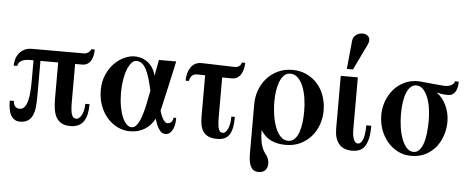

<svg xmlns="http://www.w3.org/2000/svg" viewBox="-60 -945 3192 1311"><g transform="rotate(5 1536.5 -289.0)"><path d="M563 -522.9H539.1Q537.6 -517.6 533.4 -511.7Q529.3 -505.9 523.2 -501.2Q517.1 -496.6 509.5 -493.4Q502 -490.2 494.1 -490.2H137.2Q104.5 -490.2 82.3 -478.3Q60.1 -466.3 46.4 -448Q32.7 -429.7 26.9 -407.7Q21 -385.7 21 -365.2H44.9Q46.9 -373 50.8 -381.6Q54.7 -390.1 63.5 -397Q72.3 -403.8 87.2 -408.4Q102.1 -413.1 127 -413.1H152.8V-269Q152.8 -225.6 149.9 -194.3Q147 -163.1 142.1 -141.6Q137.2 -120.1 130.4 -106.9Q123.5 -93.8 116.2 -86.7Q108.9 -79.6 101.1 -77.4Q93.3 -75.2 85.9 -75.2Q79.1 -75.2 71.8 -77.6Q64.5 -80.1 58.1 -85.9Q51.8 -91.8 47.9 -101.3Q43.9 -110.8 43.9 -125H15.1Q15.1 -55.2 36.4 -21.5Q57.6 12.2 96.2 12.2Q130.4 12.2 151.1 -1.7Q171.9 -15.6 182.6 -40Q193.4 -64.5 196.8 -97.2Q200.2 -129.9 200.2 -168V-413.1H321.8V-167Q321.8 -124.5 327.1 -91.1Q332.5 -57.6 346.4 -34.7Q360.4 -11.7 383.5 0.2Q406.7 12.2 442.9 12.2Q474.1 12.2 496.6 1.5Q519 -9.3 533 -29.8Q546.9 -50.3 553.5 -80.1Q560.1 -109.9 560.1 -147.9H530.8Q530.8 -121.6 525.9 -101.6Q521 -81.5 513.2 -68.1Q505.4 -54.7 496.3 -47.9Q487.3 -41 479 -41Q466.8 -41 459 -47.4Q451.2 -53.7 446.5 -67.4Q441.9 -81.1 439.9 -102.5Q438 -124 438 -153.8V-413.1H485.8Q509.3 -413.1 524.2 -423.6Q539.1 -434.1 547.6 -450.2Q556.2 -466.3 559.6 -485.6Q563 -504.9 563 -522.9Z M1157.7 -106H1139.2Q1139.2 -89.4 1128.2 -77.1Q1117.2 -64.9 1102.1 -64.9Q1096.2 -64.9 1089.6 -68.4Q1083 -71.8 1075.9 -81.1Q1068.8 -90.3 1061.5 -106Q1054.2 -121.6 1046.9 -146Q1051.3 -164.6 1058.8 -197.3Q1066.4 -230 1075 -268.3Q1083.5 -306.6 1092.3 -345.9Q1101.1 -385.3 1108.2 -417.5Q1115.2 -449.7 1119.6 -470Q1124 -490.2 1124 -490.2H1005.9L984.9 -379.9Q976.1 -415.5 959.2 -438.7Q942.4 -461.9 921.9 -475.6Q901.4 -489.3 879.6 -494.6Q857.9 -500 838.9 -500Q805.2 -500 768.1 -483.2Q731 -466.3 699.7 -434.3Q668.5 -402.3 648.2 -355.7Q627.9 -309.1 627.9 -250Q627.9 -192.9 646 -144.5Q664.1 -96.2 694.6 -61.5Q725.1 -26.9 765.4 -7.3Q805.7 12.2 850.1 12.2Q881.3 12.2 907.2 4.6Q933.1 -2.9 954.1 -16.4Q975.1 -29.8 991.2 -48.3Q1007.3 -66.9 1019 -88.9Q1028.3 -57.1 1037.8 -37.6Q1047.4 -18.1 1056.9 -7.6Q1066.4 2.9 1075.9 6.3Q1085.4 9.8 1094.7 9.8Q1104 9.8 1115.2 4.4Q1126.5 -1 1135.7 -14.2Q1145 -27.3 1151.4 -49.6Q1157.7 -71.8 1157.7 -106ZM965.8 -275.9Q956.1 -222.7 945.8 -175.3Q935.5 -127.9 923.1 -92.5Q910.6 -57.1 895 -36.6Q879.4 -16.1 858.9 -16.1Q840.8 -16.1 824.2 -32.7Q807.6 -49.3 794.9 -79.6Q782.2 -109.9 774.7 -152.3Q767.1 -194.8 767.1 -246.1Q767.1 -294.9 774.2 -335.9Q781.2 -377 793.2 -406.7Q805.2 -436.5 820.6 -453.4Q835.9 -470.2 853 -470.2Q875 -470.2 891.4 -457.5Q907.7 -444.8 920.9 -419.9Q934.1 -395 944.8 -358.9Q955.6 -322.8 965.8 -275.9Z M1594.2 -522H1571.3Q1569.3 -516.1 1566.7 -510Q1564 -503.9 1558.8 -499Q1553.7 -494.1 1545.7 -491Q1537.6 -487.8 1524.9 -487.8Q1517.6 -487.8 1499.8 -488.3Q1481.9 -488.8 1459 -489.5Q1436 -490.2 1410.4 -491Q1384.8 -491.7 1361.8 -492.4Q1338.9 -493.2 1320.8 -493.7Q1302.7 -494.1 1294.9 -494.1Q1271.5 -494.1 1253.7 -484.1Q1235.8 -474.1 1223.9 -456.5Q1211.9 -439 1205.6 -415.5Q1199.2 -392.1 1199.2 -365.2H1222.2Q1223.1 -373 1226.3 -381.6Q1229.5 -390.1 1235.4 -397.5Q1241.2 -404.8 1250 -409.4Q1258.8 -414.1 1271 -414.1Q1274.9 -414.1 1278.8 -414.1Q1283.2 -414.1 1289.6 -414.1Q1295.9 -414.1 1305.4 -413.8Q1314.9 -413.6 1329.1 -413.1V-130.9Q1329.1 -96.7 1334.7 -70.1Q1340.3 -43.5 1354.2 -25.1Q1368.2 -6.8 1391.1 2.7Q1414.1 12.2 1449.2 12.2Q1479 12.2 1499.3 2.7Q1519.5 -6.8 1532.2 -26.6Q1544.9 -46.4 1550.5 -76.7Q1556.2 -106.9 1556.2 -147.9H1532.2Q1532.2 -121.1 1528.1 -99.6Q1523.9 -78.1 1517.1 -63.2Q1510.3 -48.3 1501.7 -40.3Q1493.2 -32.2 1484.9 -32.2Q1475.6 -32.2 1468.3 -36.1Q1460.9 -40 1456.1 -52Q1451.2 -64 1448.7 -86.4Q1446.3 -108.9 1446.3 -146V-409.2Q1473.6 -408.2 1488.3 -408.2Q1502.9 -408.2 1512.2 -408.2Q1536.1 -408.2 1552 -419.4Q1567.9 -430.7 1577.1 -447.5Q1586.4 -464.4 1590.3 -484.4Q1594.2 -504.4 1594.2 -522Z M2156.2 -243.2Q2156.2 -295.9 2139.9 -343Q2123.5 -390.1 2092.8 -425.3Q2062 -460.4 2018.3 -481.2Q1974.6 -502 1920.4 -502Q1865.7 -502 1821.3 -481Q1776.9 -460 1745.6 -424.8Q1714.4 -389.6 1697.3 -343.5Q1680.2 -297.4 1680.2 -247.1V90.8Q1680.2 124.5 1684.8 147.7Q1689.5 170.9 1698.2 185.3Q1707 199.7 1719.7 206.3Q1732.4 212.9 1749 212.9Q1778.3 212.9 1794.7 196.3Q1811 179.7 1811 151.9Q1811 131.8 1806.2 119.4Q1801.3 106.9 1794.2 96.4Q1787.1 85.9 1778.6 74.2Q1770 62.5 1762.9 43.9Q1755.9 25.4 1751 -2.7Q1746.1 -30.8 1746.1 -74.2Q1775.4 -27.8 1817.9 -7.8Q1860.4 12.2 1918 12.2Q1973.6 12.2 2017.8 -9Q2062 -30.3 2092.8 -65.7Q2123.5 -101.1 2139.9 -147.2Q2156.2 -193.4 2156.2 -243.2ZM2024.4 -227.1Q2024.4 -187.5 2019.8 -149.7Q2015.1 -111.8 2004.6 -82.3Q1994.1 -52.7 1976.3 -34.9Q1958.5 -17.1 1932.1 -17.1Q1911.6 -17.1 1895 -28.1Q1878.4 -39.1 1865.5 -57.9Q1852.5 -76.7 1843 -102.1Q1833.5 -127.4 1827.4 -156.5Q1821.3 -185.5 1818.4 -216.6Q1815.4 -247.6 1815.4 -277.8Q1815.4 -313.5 1820.6 -348.9Q1825.7 -384.3 1836.7 -412.4Q1847.7 -440.4 1865 -457.8Q1882.3 -475.1 1907.2 -475.1Q1938.5 -475.1 1960.7 -452.9Q1982.9 -430.7 1997.1 -395Q2011.2 -359.4 2017.8 -315.2Q2024.4 -271 2024.4 -227.1Z M2489.3 -168.9H2455.1Q2455.1 -130.4 2450.7 -105.5Q2446.3 -80.6 2439.7 -65.9Q2433.1 -51.3 2424.8 -45.7Q2416.5 -40 2409.2 -40Q2402.8 -40 2395.8 -43.7Q2388.7 -47.4 2382.8 -57.9Q2377 -68.4 2373 -86.9Q2369.1 -105.5 2369.1 -134.8V-490.2H2252V-129.9Q2252 -60.5 2282.7 -24.2Q2313.5 12.2 2373 12.2Q2399.4 12.2 2420.7 4.4Q2441.9 -3.4 2457.3 -23.9Q2472.7 -44.4 2481 -79.6Q2489.3 -114.7 2489.3 -168.9ZM2417 -719.2Q2424.3 -734.4 2424.6 -747.6Q2424.8 -760.7 2419.2 -770.3Q2413.6 -779.8 2402.6 -785.4Q2391.6 -791 2377 -791Q2349.1 -791 2329.8 -775.4Q2310.5 -759.8 2308.1 -734.9L2289.1 -541H2331.1Z M3058.1 -521H3031.7Q3030.3 -505.9 3012.2 -494.9Q2994.1 -483.9 2964.8 -483.9Q2960 -483.9 2944.1 -485.4Q2928.2 -486.8 2907.7 -488.5Q2887.2 -490.2 2865.7 -492.4Q2844.2 -494.6 2828.1 -496.1Q2816.9 -497.1 2804.7 -498.5Q2792.5 -500 2779.8 -500Q2728.5 -500 2686.3 -479.2Q2644 -458.5 2614 -423.6Q2584 -388.7 2567.4 -343Q2550.8 -297.4 2550.8 -247.1Q2550.8 -195.8 2567.6 -148.9Q2584.5 -102.1 2614.5 -66.2Q2644.5 -30.3 2686.3 -9Q2728 12.2 2777.8 12.2Q2832 12.2 2874.5 -9Q2917 -30.3 2945.8 -65.7Q2974.6 -101.1 2989.7 -147.2Q3004.9 -193.4 3004.9 -243.2Q3004.9 -272 2998.3 -300.3Q2991.7 -328.6 2979.7 -354Q2967.8 -379.4 2950.9 -399.9Q2934.1 -420.4 2914.1 -433.1Q2929.7 -430.2 2949.2 -427Q2968.8 -423.8 2992.7 -423.8Q3010.3 -423.8 3022.5 -431.2Q3034.7 -438.5 3042.7 -451.7Q3050.8 -464.8 3054.4 -482.7Q3058.1 -500.5 3058.1 -521ZM2877 -238.8Q2877 -192.9 2872.3 -152.3Q2867.7 -111.8 2857.4 -81.5Q2847.2 -51.3 2831.1 -33.7Q2814.9 -16.1 2792 -16.1Q2764.6 -16.1 2744.6 -38.3Q2724.6 -60.5 2710.9 -96.2Q2697.3 -131.8 2690.7 -176.8Q2684.1 -221.7 2684.1 -267.1Q2684.1 -310.5 2689.5 -347.7Q2694.8 -384.8 2705.8 -412.1Q2716.8 -439.5 2733.4 -454.8Q2750 -470.2 2772 -470.2Q2798.3 -470.2 2817.9 -450.4Q2837.4 -430.7 2850.6 -398.4Q2863.8 -366.2 2870.4 -324.5Q2877 -282.7 2877 -238.8Z"/></g></svg>

Font: Galatia SIL
Style: Bold
Weight: 700
Designer: Development by SIL's NRSI team
Version: Version 2.1